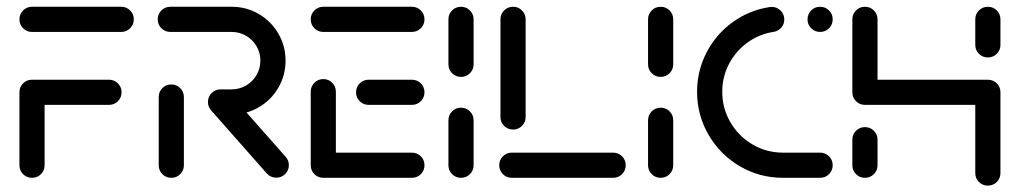

<svg xmlns="http://www.w3.org/2000/svg" viewBox="-20 -539 3091 582"><path d="M115.2 -261.1V-38.1Q115.2 -22.2 104.1 -11.1Q93 0 77 0Q61.1 0 50 -11.1Q38.9 -22.2 38.9 -38.1V-261.1ZM348.5 -259.3Q348.5 -243.3 337.4 -232.2Q326.3 -221.1 310.4 -221.1H77Q61.1 -221.1 50 -232.2Q38.9 -243.3 38.9 -259.3Q38.9 -275.2 50 -286.3Q61.1 -297.4 77 -297.4H310.4Q326.3 -297.4 337.4 -286.3Q348.5 -275.2 348.5 -259.3ZM38.9 -480.4Q38.9 -496.3 50 -507.4Q61.1 -518.5 77 -518.5H347.4Q363.3 -518.5 374.4 -507.4Q385.6 -496.3 385.6 -480.4Q385.6 -464.4 374.4 -453.3Q363.3 -442.2 347.4 -442.2H77Q61.1 -442.2 50 -453.3Q38.9 -464.4 38.9 -480.4Z M499.3 0Q483.3 0 472.2 -11.1Q461.1 -22.2 461.1 -38.1V-244.8Q461.1 -260.7 472.2 -271.9Q483.3 -283 499.3 -283Q515.2 -283 526.3 -271.9Q537.4 -260.7 537.4 -244.8V-38.1Q537.4 -22.2 526.3 -11.1Q515.2 0 499.3 0ZM855.6 -38.5Q855.6 -22.6 844.4 -11.5Q833.3 -0.4 817.4 -0.4Q800.4 -0.4 788.9 -13L620 -204.4Q610.4 -215.2 610.4 -229.6Q610.4 -245.6 621.5 -256.7Q632.6 -267.8 648.5 -267.8Q665.9 -267.8 677 -254.8L845.9 -63.7Q855.6 -53 855.6 -38.5ZM610.4 -230Q610.4 -245.9 621.5 -257Q632.6 -268.1 648.5 -268.1H682.2Q705.9 -268.1 725.9 -279.8Q745.9 -291.5 757.6 -311.5Q769.3 -331.5 769.3 -355.2Q769.3 -378.9 757.6 -398.9Q745.9 -418.9 725.9 -430.6Q705.9 -442.2 682.2 -442.2H496.3Q480.4 -442.2 469.3 -453.3Q458.1 -464.4 458.1 -480.4Q458.1 -496.3 469.3 -507.4Q480.4 -518.5 496.3 -518.5H682.2Q726.7 -518.5 764.3 -496.7Q801.9 -474.8 823.7 -437.2Q845.6 -399.6 845.6 -355.2Q845.6 -310.7 823.7 -273.1Q801.9 -235.6 764.3 -213.7Q726.7 -191.9 682.2 -191.9H648.5Q632.6 -191.9 621.5 -203Q610.4 -214.1 610.4 -230Z M921.9 -36.3V-261.1Q921.9 -277 933 -288.1Q944.1 -299.3 960 -299.3Q975.9 -299.3 987 -288.1Q998.1 -277 998.1 -261.1V-36.3ZM1266.7 -38.1Q1266.7 -22.2 1255.6 -11.1Q1244.4 0 1228.5 0H960Q944.1 0 933 -11.1Q921.9 -22.2 921.9 -38.1Q921.9 -54.1 933 -65.2Q944.1 -76.3 960 -76.3H1228.5Q1244.4 -76.3 1255.6 -65.2Q1266.7 -54.1 1266.7 -38.1ZM1059.3 -259.3Q1059.3 -275.2 1070.4 -286.3Q1081.5 -297.4 1097.4 -297.4H1228.5Q1244.4 -297.4 1255.6 -286.3Q1266.7 -275.2 1266.7 -259.3Q1266.7 -243.3 1255.6 -232.2Q1244.4 -221.1 1228.5 -221.1H1097.4Q1081.5 -221.1 1070.4 -232.2Q1059.3 -243.3 1059.3 -259.3ZM921.9 -480.4Q921.9 -496.3 933 -507.4Q944.1 -518.5 960 -518.5H1228.5Q1244.4 -518.5 1255.6 -507.4Q1266.7 -496.3 1266.7 -480.4Q1266.7 -464.4 1255.6 -453.3Q1244.4 -442.2 1228.5 -442.2H960Q944.1 -442.2 933 -453.3Q921.9 -464.4 921.9 -480.4Z M1377.4 0Q1361.5 0 1350.4 -11.1Q1339.3 -22.2 1339.3 -38.1V-174.4Q1339.3 -190.4 1350.4 -201.5Q1361.5 -212.6 1377.4 -212.6Q1393.3 -212.6 1404.4 -201.5Q1415.6 -190.4 1415.6 -174.4V-38.1Q1415.6 -22.2 1404.4 -11.1Q1393.3 0 1377.4 0ZM1377.4 -305.9Q1361.5 -305.9 1350.4 -317Q1339.3 -328.1 1339.3 -344.1V-480.4Q1339.3 -496.3 1350.4 -507.4Q1361.5 -518.5 1377.4 -518.5Q1393.3 -518.5 1404.4 -507.4Q1415.6 -496.3 1415.6 -480.4V-344.1Q1415.6 -328.1 1404.4 -317Q1393.3 -305.9 1377.4 -305.9Z M1876.7 -38.1Q1876.7 -22.2 1865.6 -11.1Q1854.4 0 1838.5 0H1531.5Q1515.6 0 1504.4 -11.1Q1493.3 -22.2 1493.3 -38.1Q1493.3 -54.1 1504.4 -65.2Q1515.6 -76.3 1531.5 -76.3H1838.5Q1854.4 -76.3 1865.6 -65.2Q1876.7 -54.1 1876.7 -38.1ZM1535.2 -146.3Q1519.3 -146.3 1508.1 -157.4Q1497 -168.5 1497 -184.4V-480.4Q1497 -496.3 1508.1 -507.4Q1519.3 -518.5 1535.2 -518.5Q1551.1 -518.5 1562.2 -507.4Q1573.3 -496.3 1573.3 -480.4V-184.4Q1573.3 -168.5 1562.2 -157.4Q1551.1 -146.3 1535.2 -146.3Z M1982.6 0Q1966.7 0 1955.6 -11.1Q1944.4 -22.2 1944.4 -38.1V-174.4Q1944.4 -190.4 1955.6 -201.5Q1966.7 -212.6 1982.6 -212.6Q1998.5 -212.6 2009.6 -201.5Q2020.7 -190.4 2020.7 -174.4V-38.1Q2020.7 -22.2 2009.6 -11.1Q1998.5 0 1982.6 0ZM1982.6 -305.9Q1966.7 -305.9 1955.6 -317Q1944.4 -328.1 1944.4 -344.1V-480.4Q1944.4 -496.3 1955.6 -507.4Q1966.7 -518.5 1982.6 -518.5Q1998.5 -518.5 2009.6 -507.4Q2020.7 -496.3 2020.7 -480.4V-344.1Q2020.7 -328.1 2009.6 -317Q1998.5 -305.9 1982.6 -305.9Z M2093 -260.7Q2093 -324.4 2121.7 -379.8Q2150.4 -435.2 2200.4 -471.5Q2250.4 -507.8 2311.9 -517.4Q2317 -518.1 2319.3 -518.1Q2334.8 -518.1 2346.1 -507Q2357.4 -495.9 2357.4 -480Q2357.4 -465.9 2348.5 -455.6Q2339.6 -445.2 2326.3 -442.6Q2282.6 -436.3 2246.7 -410.6Q2210.7 -384.8 2190 -345.6Q2169.3 -306.3 2169.3 -260.7Q2169.3 -210.7 2194.1 -168.3Q2218.9 -125.9 2261.1 -101.1Q2303.3 -76.3 2353.3 -76.3H2465.9Q2481.9 -76.3 2493 -65.2Q2504.1 -54.1 2504.1 -38.1Q2504.1 -22.2 2493 -11.1Q2481.9 0 2465.9 0H2353.3Q2282.6 0 2222.8 -35Q2163 -70 2128 -130Q2093 -190 2093 -260.7ZM2427.8 -480.4Q2427.8 -496.3 2438.9 -507.4Q2450 -518.5 2465.9 -518.5Q2481.9 -518.5 2493 -507.4Q2504.1 -496.3 2504.1 -480.4Q2504.1 -464.4 2493 -453.3Q2481.9 -442.2 2465.9 -442.2Q2450 -442.2 2438.9 -453.3Q2427.8 -464.4 2427.8 -480.4Z M2601.9 0Q2585.9 0 2574.8 -11.1Q2563.7 -22.2 2563.7 -38.1V-115.6Q2563.7 -131.5 2574.8 -142.6Q2585.9 -153.7 2601.9 -153.7Q2617.8 -153.7 2628.9 -142.6Q2640 -131.5 2640 -115.6V-38.1Q2640 -22.2 2628.9 -11.1Q2617.8 0 2601.9 0ZM2601.9 -518.5Q2617.8 -518.5 2628.9 -507.4Q2640 -496.3 2640 -480.4V-259.3Q2640 -243.3 2628.9 -232.2Q2617.8 -221.1 2601.9 -221.1Q2585.9 -221.1 2574.8 -232.2Q2563.7 -243.3 2563.7 -259.3V-480.4Q2563.7 -496.3 2574.8 -507.4Q2585.9 -518.5 2601.9 -518.5ZM2974.4 -221.1H2601.9V-297.4H2974.4ZM2974.4 -297.4Q2990.4 -297.4 3001.5 -286.3Q3012.6 -275.2 3012.6 -259.3V-14.4Q3012.6 1.5 3001.5 12.6Q2990.4 23.7 2974.4 23.7Q2958.5 23.7 2947.4 12.6Q2936.3 1.5 2936.3 -14.4V-259.3Q2936.3 -275.2 2947.4 -286.3Q2958.5 -297.4 2974.4 -297.4ZM2974.4 -364.8Q2958.5 -364.8 2947.4 -375.9Q2936.3 -387 2936.3 -403V-480.4Q2936.3 -496.3 2947.4 -507.4Q2958.5 -518.5 2974.4 -518.5Q2990.4 -518.5 3001.5 -507.4Q3012.6 -496.3 3012.6 -480.4V-403Q3012.6 -387 3001.5 -375.9Q2990.4 -364.8 2974.4 -364.8Z"/></svg>

Font: 26F Galaxy Sans
Style: Bold
Weight: 700
Designer: C₂₉H₂₅N₃O₅
Version: Version 1.100